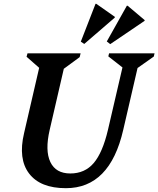

<svg xmlns="http://www.w3.org/2000/svg" viewBox="-20 -969 829 1005"><path d="M106 -272 185 -614 119 -672 124 -690H402L397 -670L314 -609L240 -289Q215 -181 243.5 -121Q272 -61 348 -61Q424 -61 470.5 -115.5Q517 -170 545 -289L621 -616L547 -674L551 -690H789L785 -673L700 -613L625 -289Q555 16 325 16Q191 16 132.5 -60.5Q74 -137 106 -272ZM421 -739 403 -751 480 -949H484L581 -881V-877ZM557 -738 539 -752 644 -939H648L737 -864V-860Z"/></svg>

Font: Platypi Medium
Style: Italic
Weight: 500
Italic angle: -13°
Designer: David Sargent
Foundry: Bolt Cutter Type
Version: Version 1.200; ttfautohint (v1.8.4.7-5d5b)